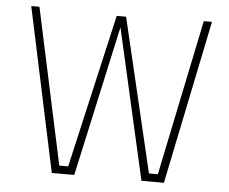

<svg xmlns="http://www.w3.org/2000/svg" viewBox="-51 -758 973 817"><g transform="rotate(5 436.0 -350.0)"><path d="M50 -700H85L228 -34H266L416 -690H456L611 -34H649L787 -700H822L678 0H582L436 -643L295 0H199Z"/></g></svg>

Font: TitilliumMaps29L
Style: 1 wt
Weight: 100
Designer: Campivisivi
Foundry: Accademia di Belle Arti di Urbino and students of MA course of Visual design
Version: Version 001.001